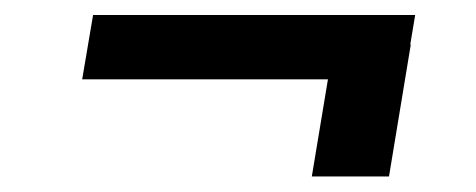

<svg xmlns="http://www.w3.org/2000/svg" viewBox="-20 -413 620 250"><path d="M520.6 -393.5 514.2 -355.1H514.9L486.5 -183.2H386L407 -309.7H87L101.2 -393.5Z"/></svg>

Font: Inter UI
Style: Bold Italic
Weight: 700
Italic angle: 9.39999°
Designer: Rasmus Andersson
Foundry: rsms
Version: 3.2;8d6f07862